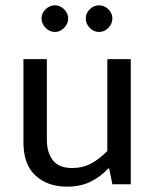

<svg xmlns="http://www.w3.org/2000/svg" viewBox="-20 -692 579 721"><path d="M383 -470H471V0H402L390 -59H386Q360 -30 321.5 -10.5Q283 9 232 9Q159 9 113.5 -32.5Q68 -74 68 -158V-470H156V-169Q156 -139 163.5 -118Q171 -97 183.5 -84.5Q196 -72 213 -66.5Q230 -61 250 -61Q290 -61 322 -78Q354 -95 383 -125ZM136 -623Q136 -642 151 -657Q166 -672 186 -672Q206 -672 221 -657Q236 -642 236 -623Q236 -603 221 -587.5Q206 -572 186 -572Q166 -572 151 -587.5Q136 -603 136 -623ZM302 -623Q302 -642 317 -657Q332 -672 352 -672Q372 -672 387 -657Q402 -642 402 -623Q402 -603 387 -587.5Q372 -572 352 -572Q332 -572 317 -587.5Q302 -603 302 -623Z"/></svg>

Font: Ek Mukta
Style: Regular
Weight: 400
Designer: Girish Dalvi and Yashodeep Gholap
Foundry: Ek Type
Version: Version 2.538;PS 1.001;hotconv 16.6.51;makeotf.lib2.5.65220;